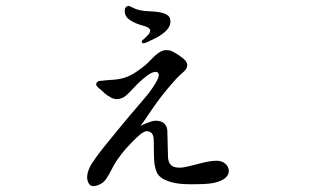

<svg xmlns="http://www.w3.org/2000/svg" viewBox="-20 -609 1040 639"><path d="M505 -207Q521 -205 529 -195.5Q537 -186 537 -171Q537 -156 538 -130Q539 -104 539 -92Q539 -80 541 -74Q544 -63 552.5 -57Q561 -51 578 -51Q590 -51 607.5 -55.5Q625 -60 653.5 -67Q682 -74 700.5 -74Q719 -74 730 -64Q741 -54 741.5 -41.5Q742 -29 733 -20Q726 -11 704 -3.5Q682 4 637 4Q598 5 574 2Q550 -1 529 -10.5Q508 -20 501 -37.5Q494 -55 493 -76.5Q492 -98 492 -120Q492 -142 491 -151Q489 -162 484 -166.5Q479 -171 471 -172.5Q463 -174 447 -162Q437 -154 417 -133.5Q397 -113 384.5 -96.5Q372 -80 365.5 -70Q359 -60 350 -42Q341 -24 331.5 -11Q322 2 304 8Q286 14 278 5Q270 -4 270 -21Q271 -43 288 -68.5Q305 -94 326.5 -120.5Q348 -147 380 -186Q412 -225 435.5 -252Q459 -279 469.5 -292Q480 -305 489 -318.5Q498 -332 503 -342Q508 -352 508.5 -358Q509 -364 504.5 -368Q500 -372 486 -367Q477 -363 467 -355.5Q457 -348 438 -330L414 -305Q397 -287 387 -283Q377 -279 369 -279Q359 -279 348 -285Q337 -291 329 -298L316 -310Q299 -322 300 -330Q301 -334 304.5 -337Q308 -340 314 -340Q320 -340 335 -342L362 -344Q383 -346 399.5 -352Q416 -358 434.5 -370.5Q453 -383 467 -395L496 -424Q516 -441 529 -442Q541 -443 550 -439.5Q559 -436 575.5 -425Q592 -414 598 -406Q604 -398 603 -390.5Q602 -383 598 -377.5Q594 -372 581 -361Q568 -350 537.5 -313.5Q507 -277 478 -233.5Q449 -190 447 -190Q457 -195 466 -198.5Q475 -202 484.5 -205Q494 -208 505 -207ZM409 -589Q412 -589 422 -583.5Q432 -578 445.5 -575Q459 -572 484.5 -571Q510 -570 527 -564Q544 -558 546.5 -545Q549 -532 543 -520Q536 -508 523 -498Q510 -488 497.5 -482Q485 -476 473.5 -470.5Q462 -465 458 -465Q454 -465 452.5 -467Q451 -469 453 -473Q453 -475 455 -476Q457 -477 464 -484L475 -495Q480 -502 480 -508Q479 -513 473 -517Q467 -521 451.5 -525Q436 -529 420.5 -537.5Q405 -546 400 -554.5Q395 -563 395 -572Q395 -580 398.5 -584.5Q402 -589 409 -589Z"/></svg>

Font: ChillKai
Style: Regular
Weight: 400
Designer: ChillType
Foundry: 寒蝉字型
Version: Version 2.000